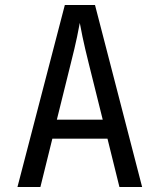

<svg xmlns="http://www.w3.org/2000/svg" viewBox="-20 -750 640 770"><path d="M50 0 240 -730H361L550 0H459L411 -194H190L142 0ZM208 -270H392L336 -495Q320 -559 311 -602Q302 -645 300 -658Q298 -645 289 -602Q280 -559 264 -496Z"/></svg>

Font: NKDuy Mono
Style: Regular
Weight: 400
Monospace: yes
Designer: NKDuy
Foundry: NKDuy
Version: Version 2.251; ttfautohint (v1.8.4.7-5d5b)